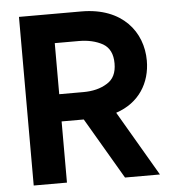

<svg xmlns="http://www.w3.org/2000/svg" viewBox="-51 -747 710 794"><g transform="rotate(-5 304.0 -350.0)"><path d="M436 0H581L423 -270C520 -302 568 -382 568 -474C568 -592 487 -700 316 -700H57V0H195V-254H287ZM195 -579H295C334 -579 367 -571 394 -556C421 -540 434 -513 434 -474C434 -435 421 -408 394 -392C367 -375 334 -367 295 -367H195Z"/></g></svg>

Font: Be Vietnam
Style: Bold
Weight: 700
Designer: Gabriel Lam
Foundry: TypeRant
Version: Version 4.000